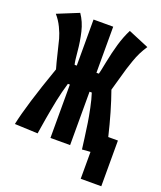

<svg xmlns="http://www.w3.org/2000/svg" viewBox="-157 -739 820 977"><g transform="rotate(20 253.0 -251.0)"><path d="M300.8 -286.6Q300.8 -286.6 288.6 -286.6Q288.6 -286.6 288.6 2.4Q288.6 2.4 182.1 2.4Q182.1 2.4 182.1 -286.6Q182.1 -286.6 171.4 -286.6Q164.6 -264.6 157.7 -237.1Q150.9 -209.5 146 -186.3Q141.1 -163.1 135.3 -131.1Q129.4 -99.1 126.5 -81.8Q123.5 -64.5 118.7 -34.2Q113.8 -3.9 112.8 2.9L-12.2 -2.4Q10.7 -111.8 89.4 -335Q80.1 -366.7 68.8 -414.6Q57.6 -462.4 50.8 -487.5Q43.9 -512.7 28.8 -544.2Q13.7 -575.7 -8.3 -600.6L106.9 -647.5Q133.3 -609.4 145 -559.8Q156.7 -510.3 161.1 -458.5Q165.5 -406.7 170.4 -389.2H182.1V-638.7H288.6V-389.2H301.8Q305.7 -402.8 316.2 -456.5Q326.7 -510.3 340.8 -558.8Q355 -607.4 375.5 -647.5L487.3 -600.6Q472.7 -578.6 461.7 -556.9Q450.7 -535.2 440.7 -506.3Q430.7 -477.5 425 -459.2Q419.4 -440.9 407.7 -398.4Q396 -356 389.6 -334.5Q426.3 -231.4 457 -102.5H509.3V145H397.9V-0.5Q373.5 0.5 353 2.9Q352.1 -4.9 345.5 -54.7Q338.9 -104.5 334.2 -135Q329.6 -165.5 320.3 -210.7Q311 -255.9 300.8 -286.6Z"/></g></svg>

Font: Fantasque Sans Mono
Style: Bold
Weight: 700
Monospace: yes
Designer: Jany Belluz
Version: Version 1.8.0 ; ttfautohint (v1.8.2)